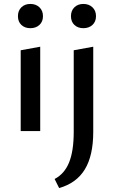

<svg xmlns="http://www.w3.org/2000/svg" viewBox="-20 -665 578 974"><path d="M85 0V-410L184 -428V0ZM134 -522Q106 -522 88.5 -538.5Q71 -555 71 -583Q71 -611 88.5 -628Q106 -645 134 -645Q162 -645 180 -628Q198 -611 198 -583Q198 -555 180 -538.5Q162 -522 134 -522ZM354 4V-410L453 -428V4Q453 124 410.5 194Q368 264 280 289L257 243Q307 217 330.5 159Q354 101 354 4ZM403 -522Q375 -522 357.5 -538.5Q340 -555 340 -583Q340 -611 357.5 -628Q375 -645 403 -645Q431 -645 449 -628Q467 -611 467 -583Q467 -555 449 -538.5Q431 -522 403 -522Z"/></svg>

Font: Ysabeau Office SemiBold
Style: Regular
Weight: 600
Designer: Christian Thalmann (Catharsis Fonts)
Version: Version 2.001;gftools[0.9.30]; featfreeze: tnum,lnum,ss02